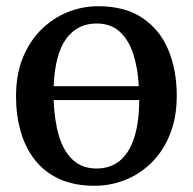

<svg xmlns="http://www.w3.org/2000/svg" viewBox="-20 -586 620 617"><path d="M284 11Q219 11 171.5 -10.5Q124 -32 93 -71Q62 -110 46.8 -162.5Q31.5 -215 31.5 -276.5Q31.5 -347 53.5 -400.8Q75.5 -454.5 113.2 -491.5Q151 -528.5 198 -547.2Q245 -566 295.5 -566Q382 -566 438 -528.2Q494 -490.5 521 -425.5Q548 -360.5 548 -278.5Q548 -208 526 -153.8Q504 -99.5 466.5 -62.8Q429 -26 381.8 -7.5Q334.5 11 284 11ZM290.5 -44.5Q334 -44.5 364.2 -68.8Q394.5 -93 410.8 -142Q427 -191 427.5 -264.5H152.5Q154.5 -200.5 169 -150.8Q183.5 -101 213.5 -72.8Q243.5 -44.5 290.5 -44.5ZM152.5 -309H426Q423 -368 408 -413.2Q393 -458.5 364.5 -484.5Q336 -510.5 290.5 -510.5Q228 -510.5 192.2 -460.8Q156.5 -411 152.5 -309Z"/></svg>

Font: Merriweather 28pt Medium
Style: Regular
Weight: 500
Version: Version 2.100